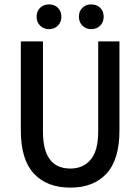

<svg xmlns="http://www.w3.org/2000/svg" viewBox="-20 -844 640 876"><path d="M301 12Q194 12 134.5 -52Q75 -116 75 -249V-655H176V-243Q176 -75 301 -75Q360 -75 394 -116Q428 -157 428 -243V-655H525V-249Q525 -116 466 -52Q407 12 301 12ZM204 -711Q179 -711 163 -727Q147 -743 147 -768Q147 -793 163 -808.5Q179 -824 204 -824Q228 -824 244 -808.5Q260 -793 260 -768Q260 -743 244 -727Q228 -711 204 -711ZM396 -711Q372 -711 356 -727Q340 -743 340 -768Q340 -793 356 -808.5Q372 -824 396 -824Q421 -824 437 -808.5Q453 -793 453 -768Q453 -743 437 -727Q421 -711 396 -711Z"/></svg>

Font: TypoPRO Source Code Pro
Style: Regular
Weight: 500
Monospace: yes
Designer: Paul D. Hunt, Teo Tuominen
Foundry: Adobe Systems Incorporated
Version: Version 2.010;PS 1.0;hotconv 1.0.84;makeotf.lib2.5.63406